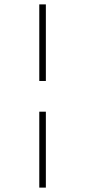

<svg xmlns="http://www.w3.org/2000/svg" viewBox="-20 -735 388 875"><path d="M189 -226H159V120H189ZM159 -366H189V-715H159Z"/></svg>

Font: Sprat Condensed Medium
Style: Regular
Weight: 500
Width: 3
Designer: Ethan Nakache
Foundry: Collletttivo
Version: Version 2.000;Glyphs 3.2 (3217)